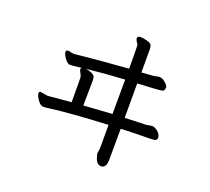

<svg xmlns="http://www.w3.org/2000/svg" viewBox="-135 -912 1269 1158"><g transform="rotate(20 500.0 -333.0)"><path d="M333 -447Q343 -448 354 -449Q443 -459 579 -467L578 -246L395 -234L397 -395Q397 -413 392 -422Q387 -431 366 -439Q349 -446 333 -447ZM620 74Q654 74 654 18Q654 -103 655 -179Q745 -183 802.5 -183Q860 -183 873 -186.5Q886 -190 886 -208Q883 -230 863 -245Q843 -260 827 -260L792 -254Q685 -251 655 -249V-470Q801 -477 814 -481.5Q827 -486 827 -508Q826 -519 806.5 -536Q787 -553 770 -553Q758 -553 748.5 -549.5Q739 -546 656 -541V-688Q656 -706 650.5 -716.5Q645 -727 620.5 -733.5Q596 -740 580 -740Q559 -740 559 -725Q559 -714 576 -692Q579 -689 579 -537Q370 -521 308 -514Q246 -507 239 -507Q217 -508 211.5 -510.5Q206 -513 197 -513Q183 -513 183 -501Q183 -492 191 -477Q199 -462 211.5 -449.5Q224 -437 231.5 -437Q239 -437 242 -437Q248 -437 256 -438Q262 -439 310 -444Q303 -441 303 -433Q303 -426 310.5 -414Q318 -402 321 -389Q322 -382 322 -228Q288 -226 173 -215L125 -223Q115 -221 115 -211Q115 -205 122 -189.5Q129 -174 142.5 -159Q156 -144 171 -144Q183 -144 191 -145Q324 -164 578 -176V-22Q573 4 573 9L578 28Q590 74 620 74Z"/></g></svg>

Font: LXGW WenKai TC
Style: Bold
Weight: 700
Designer: LXGW / Fontworks Inc.
Foundry: LXGW / Fontworks Inc.
Version: Version 1.330;April 28, 2024